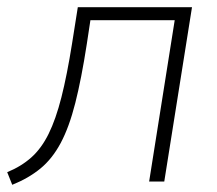

<svg xmlns="http://www.w3.org/2000/svg" viewBox="-29 -504 603 533"><path d="M5 9 -9 -26Q30 -42 58 -67Q86 -92 106 -132.5Q126 -173 141.5 -234Q157 -295 171 -383L187 -484H504L427 0H385L456 -448H222L212 -382Q197 -285 180 -218Q163 -151 139.5 -107Q116 -63 83 -36Q50 -9 5 9Z"/></svg>

Font: Nunito Sans ExtraLight
Style: Italic
Weight: 200
Italic angle: -9°
Designer: Vernon Adams
Foundry: Vernon Adams
Version: Version 3.006; ttfautohint (v1.8.3)